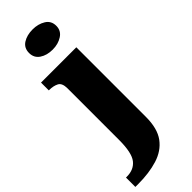

<svg xmlns="http://www.w3.org/2000/svg" viewBox="-355 -799 1061 1061"><g transform="rotate(-45 176.0 -268.5)"><path d="M188 -619.1Q143.1 -619.1 112.5 -639.6Q82 -660.2 82 -698.2Q82 -737.8 112.5 -757.3Q143.1 -776.9 188 -776.9Q231 -776.9 262.9 -757.3Q294.9 -737.8 294.9 -698.2Q294.9 -660.2 262.9 -639.6Q231 -619.1 188 -619.1ZM-2.9 240.2H-25.9V167H-19Q36.1 167 65.2 129.9Q94.2 92.8 94.2 -6.8V-410.2Q94.2 -452.1 71.3 -463.6Q48.3 -475.1 17.1 -475.1H13.2V-536.1H289.1V7.8Q289.1 98.6 252 148.9Q214.8 199.2 148.4 219.7Q82 240.2 -2.9 240.2Z"/></g></svg>

Font: Koh Santepheap Black
Style: Regular
Weight: 900
Designer: Danh Hong
Version: Version 2.002; ttfautohint (v1.8.3)